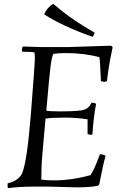

<svg xmlns="http://www.w3.org/2000/svg" viewBox="-20 -963 643 991"><path d="M457 -773Q300 -829 208 -889Q224 -926 255 -943Q333 -875 435 -814L468 -795Q468 -784 457 -773ZM97 -723 193 -720H333Q333 -720 548 -727Q561 -727 561 -717Q561 -715 556 -692Q542 -630 532 -544Q525 -541 519 -541Q513 -541 501 -544Q496 -657 493 -668Q414 -689 319 -689Q280 -689 255 -685Q247 -668 241 -621.5Q235 -575 219 -392Q232 -388 294.5 -388Q357 -388 397.5 -393Q438 -398 452 -433Q467 -433 476 -427Q462 -353 457 -269Q449 -267 447 -267L432 -271V-347Q378 -356 314 -356Q250 -356 215 -351L199 -169Q193 -106 193 -36Q218 -32 256 -32Q350 -32 447 -59Q464 -85 478 -121.5Q492 -158 496 -167Q511 -167 525 -159Q511 -109 493 -15Q490 -4 480 -3Q440 4 375 4L221 0H171Q79 0 21 8Q19 0 19 -5L20 -17Q52 -24 70.5 -39.5Q89 -55 94 -68Q120 -129 140 -382Q160 -635 160 -664Q160 -693 156 -693Q139 -696 95 -696Q93 -700 93 -704.5Q93 -709 97 -723Z"/></svg>

Font: Rosarivo
Style: Italic
Weight: 400
Version: Version 1.003